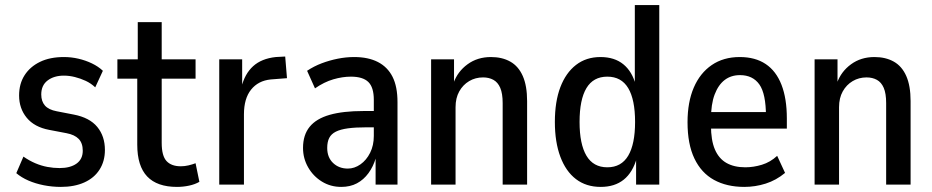

<svg xmlns="http://www.w3.org/2000/svg" viewBox="-20 -725 3661 754"><path d="M219 9Q185 9 152 2.5Q119 -4 91.5 -16Q64 -28 44 -45L72 -110Q95 -94 118.5 -84Q142 -74 166 -69.5Q190 -65 214 -65Q256 -65 280.5 -82.5Q305 -100 305 -133Q305 -163 289 -179.5Q273 -196 241 -202L173 -215Q115 -226 85 -262.5Q55 -299 55 -350Q55 -396 76.5 -429.5Q98 -463 137 -482Q176 -501 231 -501Q260 -501 288 -494.5Q316 -488 341 -476Q366 -464 384 -447L354 -382Q337 -398 316.5 -407.5Q296 -417 274 -422.5Q252 -428 231 -428Q192 -428 167 -409Q142 -390 142 -354Q142 -327 156.5 -310.5Q171 -294 203 -288L270 -275Q332 -263 362 -226.5Q392 -190 392 -136Q392 -92 371 -59Q350 -26 311 -8.5Q272 9 219 9Z M675 9Q597 9 558 -32Q519 -73 519 -157V-416H441V-492H521V-638H615V-492H748V-416H615V-164Q615 -113 634 -92.5Q653 -72 690 -72Q705 -72 720 -75.5Q735 -79 748 -84L763 -11Q746 -1 722.5 4Q699 9 675 9Z M841 0V-492H931V-382H928Q941 -435 974 -465Q1007 -495 1063 -501L1100 -503L1107 -418L1043 -413Q994 -408 966 -373Q938 -338 938 -276V0Z M1320 9Q1278 9 1244 -12Q1210 -33 1190 -68Q1170 -103 1170 -144Q1170 -195 1196 -227Q1222 -259 1274.5 -274Q1327 -289 1407 -289H1461V-225H1419Q1376 -225 1346.5 -221Q1317 -217 1299 -208Q1281 -199 1273 -183.5Q1265 -168 1265 -144Q1265 -107 1288 -85Q1311 -63 1346 -63Q1372 -63 1395.5 -79.5Q1419 -96 1433.5 -125Q1448 -154 1448 -191V-333Q1448 -382 1426.5 -403Q1405 -424 1358 -424Q1325 -424 1289 -413.5Q1253 -403 1217 -378L1186 -447Q1213 -465 1243.5 -476.5Q1274 -488 1306.5 -494.5Q1339 -501 1371 -501Q1426 -501 1464 -481.5Q1502 -462 1521.5 -423.5Q1541 -385 1541 -324V0H1455V-105H1456Q1446 -71 1427 -45Q1408 -19 1381.5 -5Q1355 9 1320 9Z M1673 0V-492H1763V-399H1761Q1777 -444 1816 -472.5Q1855 -501 1908 -501Q1952 -501 1984 -483Q2016 -465 2033 -426.5Q2050 -388 2050 -328V0H1954V-320Q1954 -358 1944.5 -380Q1935 -402 1917.5 -411.5Q1900 -421 1877 -421Q1847 -421 1822.5 -406.5Q1798 -392 1783.5 -366Q1769 -340 1769 -304V0Z M2339 9Q2282 9 2242 -21.5Q2202 -52 2180.5 -109.5Q2159 -167 2159 -246Q2159 -326 2180.5 -382.5Q2202 -439 2242 -470Q2282 -501 2338 -501Q2393 -501 2428 -472.5Q2463 -444 2477 -390H2473V-705H2569V0H2478V-105H2481Q2465 -48 2429.5 -19.5Q2394 9 2339 9ZM2365 -68Q2420 -68 2447 -113.5Q2474 -159 2474 -246Q2474 -334 2447 -379Q2420 -424 2365 -424Q2310 -424 2283 -379Q2256 -334 2256 -246Q2256 -159 2283 -113.5Q2310 -68 2365 -68Z M2903 9Q2834 9 2784 -18.5Q2734 -46 2707 -102.5Q2680 -159 2680 -245Q2680 -324 2704.5 -381Q2729 -438 2775 -469.5Q2821 -501 2885 -501Q2946 -501 2987 -473.5Q3028 -446 3049 -392Q3070 -338 3070 -260V-220H2757V-285H3002L2988 -268Q2988 -357 2962 -393.5Q2936 -430 2886 -430Q2851 -430 2826 -411Q2801 -392 2786.5 -354Q2772 -316 2772 -256V-233Q2772 -174 2787.5 -138Q2803 -102 2833 -85Q2863 -68 2907 -68Q2939 -68 2972 -78Q3005 -88 3032 -113L3063 -46Q3028 -17 2987 -4Q2946 9 2903 9Z M3179 0V-492H3269V-399H3267Q3283 -444 3322 -472.5Q3361 -501 3414 -501Q3458 -501 3490 -483Q3522 -465 3539 -426.5Q3556 -388 3556 -328V0H3460V-320Q3460 -358 3450.5 -380Q3441 -402 3423.5 -411.5Q3406 -421 3383 -421Q3353 -421 3328.5 -406.5Q3304 -392 3289.5 -366Q3275 -340 3275 -304V0Z"/></svg>

Font: Nunito Sans 10pt Condensed SemiBold
Style: Regular
Weight: 600
Width: 3
Designer: Vernon Adams
Foundry: Vernon Adams
Version: Version 3.101;gftools[0.9.27]